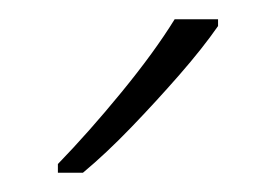

<svg xmlns="http://www.w3.org/2000/svg" viewBox="-20 -785 286 199"><path d="M206 -758Q190 -735 166 -707.5Q142 -680 116 -653Q90 -626 66 -606H40V-615Q72 -648 106 -689.5Q140 -731 161 -765H206Z"/></svg>

Font: Noto Sans Gurmukhi SemiCondensed ExtraLight
Style: Regular
Weight: 200
Width: 4
Designer: Jelle Bosma - Monotype Design Team
Foundry: Monotype Imaging Inc.
Version: Version 2.004; ttfautohint (v1.8.4.7-5d5b)